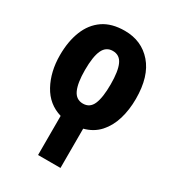

<svg xmlns="http://www.w3.org/2000/svg" viewBox="-191 -668 921 1016"><g transform="rotate(30 269.5 -159.5)"><path d="M201 240V1Q120 -23 78.5 -99Q37 -175 37 -276Q37 -360 62.5 -424Q88 -488 139.5 -523.5Q191 -559 271 -559Q374 -559 437.5 -486Q501 -413 501 -276Q501 -209 484 -152Q467 -95 431 -55Q395 -15 338 0V240ZM270 -114Q312 -114 329.5 -154.5Q347 -195 347 -276Q347 -356 329 -395.5Q311 -435 269 -435Q228 -435 209.5 -395.5Q191 -356 191 -274Q191 -195 209.5 -154.5Q228 -114 270 -114Z"/></g></svg>

Font: Noto Sans Condensed ExtraBold
Style: Regular
Weight: 800
Width: 3
Designer: Monotype Design Team
Foundry: Monotype Imaging Inc.
Version: Version 2.013; ttfautohint (v1.8.4.7-5d5b)